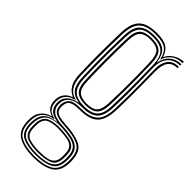

<svg xmlns="http://www.w3.org/2000/svg" viewBox="-247 -642 830 830"><g transform="rotate(45 168.0 -227.0)"><path d="M162.5 152.2Q105.2 152.2 71.1 132.6Q37 113 35.2 61.8Q35 55.8 35 51.1Q35 46.5 35.2 42Q36.5 13.5 53.5 -5.4Q70.5 -24.2 93.8 -28.8V-30.8Q70.2 -39.5 62.8 -53.6Q55.2 -67.8 54.5 -82Q54.5 -86 54.5 -88.4Q54.5 -90.8 54.5 -94.5Q55.5 -113.8 66.8 -129Q78 -144.2 99 -151.5V-154.2Q77 -163.5 64.4 -185Q51.8 -206.5 50.5 -243.5Q49.5 -276.8 49 -306Q48.5 -335.2 48.5 -364.1Q48.5 -393 49 -425.4Q49.5 -457.8 50.5 -497Q52.2 -555.2 78 -580.6Q103.8 -606 162.5 -606Q205 -606 225 -592.8Q245 -579.5 253.2 -552.2H255.2Q261.8 -567.5 274.8 -578.2Q287.8 -589 303.1 -594.6Q318.5 -600.2 332.2 -600V-592Q299 -591.5 279.1 -574.5Q259.2 -557.5 254 -535.8H252Q246 -568 226.5 -583Q207 -598 162.5 -598Q107.2 -598 84.2 -574.2Q61.2 -550.5 59.8 -497.2Q58.5 -451.2 57.9 -412.6Q57.2 -374 57.5 -334Q57.8 -294 59.5 -243.2Q61 -203.5 75.2 -181.9Q89.5 -160.2 116 -154.5V-151.5Q89.5 -145.5 76.6 -130.1Q63.8 -114.8 62.8 -94.5Q62.5 -91.8 62.5 -88.9Q62.5 -86 62.8 -82Q63.2 -65.5 72.9 -51.1Q82.5 -36.8 111 -30.5V-28.8Q82.8 -24.5 63.9 -7.1Q45 10.2 43.2 42Q43 47.5 42.9 51.2Q42.8 55 43 62Q44.8 111 76.8 128Q108.8 145 162.5 145Q216.5 145 248.8 128Q281 111 283.5 61.8Q283.8 55.5 283.8 51.4Q283.8 47.2 283.2 41.5Q281.2 -7.8 249.6 -22.4Q218 -37 163.5 -39.5Q135 -40.8 118.6 -46.1Q102.2 -51.5 95.1 -60.6Q88 -69.8 86.8 -82Q86.2 -86 86.1 -88.6Q86 -91.2 86.2 -94.5Q88.2 -118.2 103.4 -130.6Q118.5 -143 162.5 -142.8Q211.5 -142.5 237 -163.9Q262.5 -185.2 264.8 -242Q266.2 -286.2 266.6 -323.1Q267 -360 266.6 -399.5Q266.2 -439 265.2 -491.8Q265 -524.8 281 -547.2Q297 -569.8 332.2 -569.2V-561.2Q302 -561.5 287.8 -542Q273.5 -522.5 274 -481.5Q274.8 -437.5 275 -400Q275.2 -362.5 275.1 -324.8Q275 -287 273.2 -243Q270.8 -184.2 245.2 -159.8Q219.8 -135.2 162.5 -134.8Q133 -134.8 118.9 -129.6Q104.8 -124.5 100.1 -115.2Q95.5 -106 94.8 -93.2Q94.5 -91.2 94.6 -88.9Q94.8 -86.5 95 -83.8Q96 -71.8 102.5 -64.1Q109 -56.5 123.6 -52.5Q138.2 -48.5 163.5 -47.2Q223.5 -44.2 256.5 -27.5Q289.5 -10.8 291.8 42Q292.2 49 292.2 52.1Q292.2 55.2 291.8 61.8Q289.8 112.2 255.9 132.2Q222 152.2 162.5 152.2ZM162.5 130.8Q194.2 130.8 217.5 125.1Q240.8 119.5 253.8 104.8Q266.8 90 267.5 62Q267.8 55.8 267.6 51.9Q267.5 48 267 42Q266 13.5 253 -0.1Q240 -13.8 217.2 -18.8Q194.5 -23.8 163.8 -25.8Q114.2 -28.8 88 -13Q61.8 2.8 58.8 41.8Q58.2 47.2 58 51.6Q57.8 56 58 62.2Q59.8 105 88.1 117.9Q116.5 130.8 162.5 130.8ZM162.5 123.5Q120.2 123.5 94.1 112.6Q68 101.8 66.2 62.2Q66 57.5 66 52.2Q66 47 66.2 41.2Q68.2 1.8 95.1 -9.8Q122 -21.2 164.2 -19.2Q191.8 -18 212.8 -14Q233.8 -10 246.1 2.5Q258.5 15 259.2 42Q259.8 48.8 259.6 52.8Q259.5 56.8 259.2 62.5Q258 102 231.4 112.8Q204.8 123.5 162.5 123.5ZM162.5 116.2Q187.2 116.2 206.8 113Q226.2 109.8 237.9 98.2Q249.5 86.8 250.5 62.5Q250.8 56.5 250.6 52.1Q250.5 47.8 250.2 42Q249.5 17.5 238.1 6.6Q226.8 -4.2 207.5 -7.5Q188.2 -10.8 163.5 -12Q124.2 -14 99.9 -4Q75.5 6 74.5 42Q74.2 46.5 74.2 52.1Q74.2 57.8 74.5 62.5Q76.2 98.8 100.5 107.5Q124.8 116.2 162.5 116.2ZM162.5 138Q111.8 138 81.8 123.1Q51.8 108.2 50 62Q49.8 55.8 50 51.4Q50.2 47 50.5 42Q52.5 9.8 71.4 -7.5Q90.2 -24.8 126.2 -28.2V-30.2Q94 -36 82.6 -50Q71.2 -64 70 -82Q69.8 -86 69.8 -88.4Q69.8 -90.8 69.8 -94.5Q69.8 -115.8 87.5 -132.1Q105.2 -148.5 133.5 -152.8V-154.8Q100.5 -160.2 85.2 -181Q70 -201.8 68.8 -243.8Q67.2 -282.8 66.8 -321.5Q66.2 -360.2 66.8 -403.1Q67.2 -446 68.8 -496.8Q70.2 -550 92.9 -570.1Q115.5 -590.2 162.5 -590.2Q206.8 -590.2 226.2 -573.2Q245.8 -556.2 250.8 -517.2H252.8Q256.8 -538.2 267.1 -553.2Q277.5 -568.2 294.1 -576.5Q310.8 -584.8 332.2 -585V-577Q296 -576.8 275.5 -553Q255 -529.2 256.2 -487.8Q257.5 -439.8 258 -399.8Q258.5 -359.8 258.1 -322.1Q257.8 -284.5 256.2 -244.2Q254 -189.5 230.5 -169.8Q207 -150 162.5 -150Q133.5 -150.2 115.4 -142.9Q97.2 -135.5 88.6 -123.1Q80 -110.8 78.8 -95.8Q78.5 -91.8 78.4 -88.9Q78.2 -86 78.8 -82Q80.5 -61.8 98 -48.4Q115.5 -35 163.5 -33Q197.8 -31.5 222.5 -25.5Q247.2 -19.5 261.1 -3.9Q275 11.8 276 42Q276.2 47.8 276.4 51.2Q276.5 54.8 276 62Q274.2 107.5 243.8 122.8Q213.2 138 162.5 138ZM162.5 -159Q205.5 -159 225.5 -177.5Q245.5 -196 247.2 -244.2Q248.5 -280 249 -320.1Q249.5 -360.2 249.2 -404.5Q249 -448.8 247.5 -496.5Q246 -544.5 225.4 -563.4Q204.8 -582.2 162.5 -582.2Q118.5 -582.2 99 -563.4Q79.5 -544.5 77.8 -496.2Q75.5 -426.8 75.6 -365.1Q75.8 -303.5 77.8 -244.2Q79.8 -197 99.2 -178Q118.8 -159 162.5 -159ZM162.5 -166.8Q125.2 -166.8 106.9 -182.9Q88.5 -199 86.8 -244.2Q84.8 -301.5 84.8 -367.5Q84.8 -433.5 86.8 -496.2Q88.2 -541.5 106.1 -557.9Q124 -574.2 162.5 -574.2Q202.5 -574.2 219.6 -557.5Q236.8 -540.8 238.2 -496.2Q239.8 -451 240.1 -407.2Q240.5 -363.5 240 -322.8Q239.5 -282 238 -244.8Q236.5 -200 218.9 -183.4Q201.2 -166.8 162.5 -166.8ZM162.5 -174.8Q197.5 -174.8 212.4 -189.8Q227.2 -204.8 229 -245Q230.5 -281.5 231 -323.8Q231.5 -366 231.1 -410.1Q230.8 -454.2 229.2 -496Q227.8 -537.2 212.6 -551.8Q197.5 -566.2 162.5 -566.2Q128.5 -566.2 113 -551.8Q97.5 -537.2 96 -495.8Q94 -434.2 94 -368.9Q94 -303.5 96 -244.8Q97.5 -203.5 113.4 -189.1Q129.2 -174.8 162.5 -174.8Z"/></g></svg>

Font: Big Shoulders Inline Display Thin Light
Style: Regular
Weight: 300
Version: Version 2.002